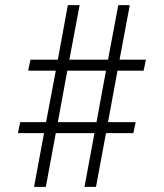

<svg xmlns="http://www.w3.org/2000/svg" viewBox="-20 -730 640 750"><path d="M113 0 152 -210H50L59 -253H160L198 -454H90L99 -497H206L245 -710H291L251 -497H402L442 -710H487L447 -497H550L541 -454H439L402 -253H510L501 -210H394L355 0H310L349 -210H198L159 0ZM206 -253H357L394 -454H243Z"/></svg>

Font: Geist Mono ExtraLight
Style: Regular
Weight: 200
Monospace: yes
Designer: Basement.studio, Andrés Briganti, Mateo Zaragoza
Foundry: Basement.studio, Vercel, Andrés Briganti, Guido Ferreyra, Mateo Zaragoza
Version: Version 1.500; ttfautohint (v1.8.4.7-5d5b)